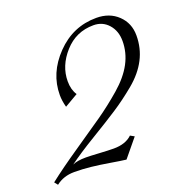

<svg xmlns="http://www.w3.org/2000/svg" viewBox="-230 -697 774 808"><g transform="rotate(-20 157.5 -293.5)"><path d="M99 -323 39 -288Q31 -317 31 -343Q31 -441 106 -518.5Q181 -596 286 -596Q345 -596 382.5 -560Q420 -524 420 -469Q420 -412 395 -363.5Q370 -315 320.5 -274Q271 -233 222.5 -201.5Q174 -170 102 -126.5Q30 -83 -16 -49Q5 -59 44 -59Q62 -59 103.5 -56.5Q145 -54 168 -54Q221 -54 250 -82L268 -72L202 8Q177 5 132.5 -2.5Q88 -10 51 -14Q14 -18 -23 -18Q-71 -18 -105 9L-117 -6Q-61 -50 20 -105Q101 -160 152.5 -196Q204 -232 255.5 -276.5Q307 -321 332 -368Q357 -415 357 -467Q357 -512 331 -541.5Q305 -571 264 -571Q186 -571 134 -513Q82 -455 82 -386Q82 -348 99 -323Z"/></g></svg>

Font: Dynalight
Style: Regular
Weight: 400
Designer: Astigmatic (AOETI)
Foundry: Astigmatic (AOETI)
Version: Version 1.000